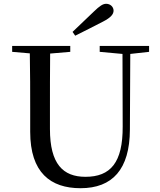

<svg xmlns="http://www.w3.org/2000/svg" viewBox="-20 -974 843 1011"><path d="M362 -806 376 -786C425 -810 473 -835 522 -860C565 -882 578 -900 578 -918C578 -937 562 -954 539 -954C522 -954 505 -943 474 -913C439 -880 400 -843 362 -806ZM505 -701 625 -690 626 -308C627 -118 562 -43 430 -43C312 -43 243 -110 243 -295V-394C243 -494 243 -594 244 -692L350 -701V-732H44V-701L137 -693C139 -594 139 -493 139 -394V-280C139 -65 246 17 404 17C572 17 663 -82 664 -291L666 -690L765 -701V-732H505Z"/></svg>

Font: Noto Serif HK Medium
Style: Regular
Weight: 500
Designer: Ryoko NISHIZUKA 西塚涼子 (kana & ideographs); Frank Grießhammer (Latin, Greek & Cyrillic); Wenlong ZHANG 张文龙 (bopomofo); San
Foundry: Adobe
Version: Version 2.001;hotconv 1.1.0;makeotfexe 2.6.0